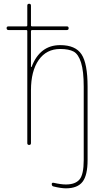

<svg xmlns="http://www.w3.org/2000/svg" viewBox="-20 -770 540 1020"><path d="M25.4 -610.4Q15.6 -610.4 15.1 -620.1Q14.6 -629.9 25.4 -629.9H120.1Q125 -629.9 125 -634.8V-740.2Q125 -750 134.8 -750Q144.5 -750 144.5 -740.2V-634.8Q144.5 -629.9 150.4 -629.9H335Q344.7 -629.9 344.7 -620.1Q344.7 -610.4 335 -610.4H150.4Q145.5 -610.4 144.5 -605.5V-415Q144.5 -414.1 146.5 -414.1Q148.4 -414.1 148.4 -416Q192.4 -530.3 299.8 -530.3Q380.9 -530.3 413.1 -481.4Q445.3 -432.6 445.3 -309.6V80.1Q445.3 161.1 418.5 195.8Q391.6 230.5 330.1 230.5Q304.7 230.5 264.6 220.7Q254.9 218.8 254.9 208Q254.9 199.2 265.6 201.2Q303.7 210 330.1 210Q379.9 210 402.3 183.6Q424.8 157.2 424.8 80.1V-309.6Q424.8 -392.6 410.6 -437.5Q396.5 -482.4 371.1 -496.1Q345.7 -509.8 299.8 -509.8Q226.6 -509.8 185.5 -451.2Q144.5 -392.6 144.5 -290V-9.8Q144.5 0 134.8 0Q125 0 125 -9.8V-605.5Q125 -610.4 120.1 -610.4Z"/></svg>

Font: Rounded-X Mgen+ 1m thin
Style: Regular
Weight: 100
Designer: [Source Han Sans]
Ryoko NISHIZUKA  (kana & ideographs); Paul D. Hunt (Latin, Greek & Cyrillic); Wenlong ZHANG  (bopomofo
Version: Version 1.059.20150602